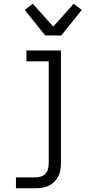

<svg xmlns="http://www.w3.org/2000/svg" viewBox="-20 -789 490 1024"><path d="M65 215V157H171Q185 157 199.5 152Q214 147 223.5 136Q233 125 236.5 110.5Q240 96 240 81V-462H121V-520H305V81Q305 99 302 117Q299 135 291 151Q283 167 270 180Q257 193 240.5 201Q224 209 206.5 212Q189 215 171 215ZM221 -600 112 -736 155 -769 264 -647 373 -769 416 -736 307 -600Z"/></svg>

Font: Iosevka Etoile Light
Style: Regular
Weight: 300
Designer: Belleve Invis
Foundry: Belleve Invis
Version: Version 25.0.1; ttfautohint (v1.8.4)